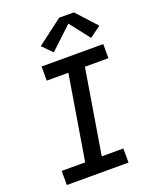

<svg xmlns="http://www.w3.org/2000/svg" viewBox="-175 -1078 950 1176"><g transform="rotate(-20 300.0 -489.5)"><path d="M52 0V-92H205L296 -643H155V-735H557V-643H404L313 -92H454V0ZM255 -791 193 -854 358 -979H454L573 -849L500 -796L399 -926Z"/></g></svg>

Font: Iosevka SS04 Semibold Extended
Style: Italic
Weight: 600
Width: 7
Italic angle: -9°
Monospace: yes
Designer: Belleve Invis
Foundry: Belleve Invis
Version: Version 19.0.0; ttfautohint (v1.8.4)